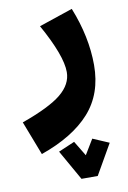

<svg xmlns="http://www.w3.org/2000/svg" viewBox="-126 -438 597 896"><g transform="rotate(-10 172.0 10.5)"><path d="M24 259 -38 98Q94 51 149.5 5.5Q205 -40 205 -98Q205 -176 119 -330L279 -384Q336 -242 336 -108Q336 28 257 116.5Q178 205 24 259ZM182 229 225 300 268 229 345 262 263 405H186L105 262Z"/></g></svg>

Font: FiraGO ExtraBold
Style: Regular
Weight: 800
Designer: bBox Type
Foundry: bBox Type GmbH
Version: Version 1.001;PS 001.001;hotconv 1.0.88;makeotf.lib2.5.64775